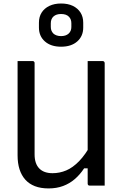

<svg xmlns="http://www.w3.org/2000/svg" viewBox="-20 -1043 690 1079"><path d="M568.3 0Q554.4 0 540.4 0Q526.5 0 512.3 0Q498.1 0 483.7 0Q481.7 0 479.7 -0.5Q477.7 -1 476.7 -2Q475.7 -3 474.7 -4.3Q473.7 -5.6 473.2 -7.3Q472.7 -9 472.7 -11Q472.7 -97 472.7 -183Q472.7 -269 472.7 -355.5Q472.7 -442 472.7 -528Q472.7 -614 472.7 -700Q487.1 -700 501.1 -700Q515.1 -700 529.2 -700Q543.4 -700 557.3 -700Q560.3 -700 562.8 -698.5Q565.3 -697 566.8 -694.5Q568.3 -692 568.3 -689Q568.3 -616.4 568.3 -543Q568.3 -469.7 568.3 -396.6Q568.3 -323.5 568.3 -250.4Q568.3 -177.3 568.3 -104.1Q568.3 -77.1 568.3 -50.8Q568.3 -24.6 568.3 0ZM253.1 15.9Q208.9 15.9 176.3 3.3Q143.8 -9.3 122.2 -33.4Q100.7 -57.5 89.7 -91.8Q78.8 -126.1 78.8 -169.9Q78.8 -234.1 78.8 -304.7Q78.8 -375.3 78.8 -450.3Q78.8 -525.2 78.8 -600.6Q78.8 -625.6 78.8 -650.3Q78.8 -675 78.8 -700Q100.4 -700 121.3 -700Q142.2 -700 163.4 -700Q166.8 -700 169.1 -698.5Q171.4 -697 172.9 -694.7Q174.4 -692.4 174.4 -689Q174.4 -603.7 174.4 -516.1Q174.4 -428.5 174.4 -342.4Q174.4 -256.3 174.4 -175.2Q174.4 -123.6 200.3 -96.7Q226.1 -69.7 275.4 -69.7Q315.3 -69.7 352.3 -85.3Q389.2 -100.9 424.7 -137.4Q460.1 -173.8 494.1 -235.9V-96.9H452.7Q429.4 -61.5 400.1 -36.4Q370.9 -11.2 334.4 2.3Q297.9 15.9 253.1 15.9ZM323.2 -1023.3Q362 -1023.3 389.7 -1009.8Q417.4 -996.2 432.5 -972.3Q447.7 -948.3 447.7 -915.5V-888.3Q447.7 -839.9 414.2 -810.2Q380.6 -780.5 323.2 -780.5Q265.9 -780.5 232.3 -810.2Q198.8 -839.9 198.8 -888.3V-915.5Q198.8 -948.3 214 -972.3Q229.1 -996.2 257.3 -1009.8Q285.6 -1023.3 323.2 -1023.3ZM323 -964.3Q296.1 -964.3 280.8 -950.6Q265.5 -936.8 265.5 -912V-891.4Q265.5 -879.6 269.3 -870.5Q273.2 -861.4 280.2 -854.3Q287.3 -847.7 298.4 -843.9Q309.5 -840.1 323.1 -840.1Q350.2 -840.1 365.6 -854.1Q381 -868.1 381 -891.4V-912Q381 -923.5 377.7 -932.6Q374.4 -941.7 367.9 -948.4Q360.7 -956.3 349.5 -960.3Q338.3 -964.3 323 -964.3Z"/></svg>

Font: Recursive Sans Linear Light
Style: Regular
Weight: 300
Version: Version 1.085